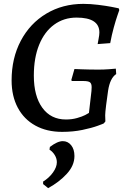

<svg xmlns="http://www.w3.org/2000/svg" viewBox="-20 -670 676 993"><path d="M579 -315 581 -287Q549 -266 539 -201Q534 -168 529 -127.5Q524 -87 524 -74L525 -42L517 -32Q517 -31 485.5 -19.5Q454 -8 406 2Q358 12 301 12Q222 12 163 -20.5Q104 -53 72 -113Q40 -173 40 -254Q40 -369 87.5 -459Q135 -549 219.5 -599.5Q304 -650 411 -650Q447 -650 487.5 -645Q528 -640 557 -634.5Q586 -629 594 -627L597 -618Q595 -612 587 -589Q579 -566 568.5 -528Q558 -490 550 -447L485 -442Q486 -449 490 -469.5Q494 -490 494 -502Q494 -579 376 -579Q310 -579 260 -542.5Q210 -506 182.5 -438.5Q155 -371 155 -279Q155 -173 199 -112.5Q243 -52 321 -52Q352 -52 378.5 -59.5Q405 -67 420.5 -75Q436 -83 440 -86L453 -199Q454 -207 454 -219Q454 -238 445 -244.5Q436 -251 411 -251H351L349 -257L365 -313Q366 -313 404.5 -311.5Q443 -310 491 -310Q517 -310 544 -312Q571 -314 579 -315ZM305 60Q331 60 348 81Q365 102 365 137Q365 186 325.5 229Q286 272 229 303L203 282V269Q234 250 254 222Q274 194 274 169Q274 150 263.5 132.5Q253 115 236 104L238 90Q277 60 305 60Z"/></svg>

Font: Alegreya SC Medium
Style: Italic
Weight: 500
Italic angle: -7°
Designer: Juan Pablo del Peral
Foundry: Huerta Tipografica
Version: Version 2.007; ttfautohint (v1.6)